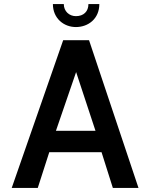

<svg xmlns="http://www.w3.org/2000/svg" viewBox="-20 -931 724 951"><path d="M257 -283 357 -574 453 -283ZM38 0H167L224 -177H483L539 0H666L421 -732H293ZM242 -911C242 -840 296 -797 356 -797C417 -797 472 -838 472 -911H418C418 -874 394 -851 356 -851C323 -851 296 -875 296 -911Z"/></svg>

Font: Exo
Style: Demi Bold
Weight: 600
Designer: Natanael Gama
Version: Version 1.00